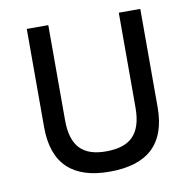

<svg xmlns="http://www.w3.org/2000/svg" viewBox="-64 -562 611 633"><g transform="rotate(-10 241.5 -245.5)"><path d="M374 -184C374 -94 334 -58 254 -58C178 -58 138 -93 138 -183V-501H66V-172C66 -47 133 10 254 10C379 10 446 -47 446 -172V-501H374Z"/></g></svg>

Font: Advent Pro
Style: Medium
Weight: 500
Designer: Andreas Kalpakidis
Foundry: Andreas Kalpakidis
Version: Version 2.002 2008